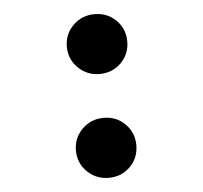

<svg xmlns="http://www.w3.org/2000/svg" viewBox="-45 -590 690 652"><g transform="rotate(-5 300.0 -264.0)"><path d="M300 -339Q257.5 -339 227.2 -368.5Q197 -398 197 -441Q197 -484 227 -513.5Q257 -543 300 -543Q344 -543 373.5 -513.5Q403 -484 403 -441Q403 -398 373.5 -368.5Q344 -339 300 -339ZM300 15Q257.5 15 227.2 -14.5Q197 -44 197 -87.5Q197 -130 227 -159.8Q257 -189.5 300 -189.5Q344 -189.5 373.5 -159.8Q403 -130 403 -87.5Q403 -44 373.5 -14.5Q344 15 300 15Z"/></g></svg>

Font: Google Sans Code
Style: Regular
Weight: 400
Monospace: yes
Designer: Google Sans Code Authors
Foundry: Google LLC
Version: Version 6.000